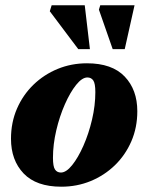

<svg xmlns="http://www.w3.org/2000/svg" viewBox="-20 -690 560 725"><path d="M308.5 -451Q403 -451 450.8 -401Q498.5 -351 498.5 -270Q498.5 -208.5 476 -156.5Q453.5 -104.5 413.8 -66Q374 -27.5 322.2 -6.2Q270.5 15 211.5 15Q117 15 69.2 -35Q21.5 -85 21.5 -166Q21.5 -227.5 44 -279.5Q66.5 -331.5 106.2 -370Q146 -408.5 197.8 -429.8Q249.5 -451 308.5 -451ZM210 -38.5Q230 -38.5 252.5 -66.5Q275 -94.5 295 -139.8Q315 -185 327.5 -238.2Q340 -291.5 340 -342Q340 -375 332.2 -386.2Q324.5 -397.5 310 -397.5Q290 -397.5 267.5 -369.5Q245 -341.5 225 -296.2Q205 -251 192.5 -197.8Q180 -144.5 180 -94Q180 -61 187.8 -49.8Q195.5 -38.5 210 -38.5ZM319.5 -504.5H275.5L168 -647.5L175 -670H300ZM451 -504.5H405.5L353.5 -653.5L358.5 -670H488Z"/></svg>

Font: Newsreader Text ExtraBold
Style: Italic
Weight: 800
Italic angle: -17°
Designer: Hugues Gentile
Foundry: Production Type
Version: Version 1.001